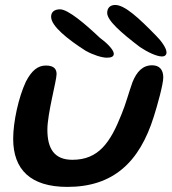

<svg xmlns="http://www.w3.org/2000/svg" viewBox="-20 -719 690 772"><path d="M631 -492C643.5 -492 649.5 -498.5 649.5 -508.5C649.5 -525.5 628 -555.5 607.5 -575.5C538.5 -646.5 481.5 -699 443.5 -699C422.5 -699 411 -687 411 -667C411 -637 465.5 -588.5 542.5 -530C572 -510 609.5 -492 631 -492ZM410 -487C428.5 -487 437.5 -492 437.5 -502.5C437.5 -520 406.5 -549 381.5 -567C324 -621.5 254 -681.5 221.5 -681.5C199.5 -681.5 185.5 -671.5 185.5 -651.5C185.5 -613.5 254.5 -559.5 325 -514.5C355 -498 389.5 -487 410 -487ZM251 32.5C434.5 32.5 541 -66 598.5 -250.5C612 -292.5 636.5 -380 636.5 -407.5C636.5 -439.5 620.5 -456.5 591.5 -456.5C554 -456.5 529.5 -431 512.5 -388C497 -344.5 485.5 -300 469 -260.5C423.5 -145 376 -76.5 271 -76.5C199 -76.5 170.5 -120.5 170.5 -197.5C170.5 -262.5 207.5 -394.5 207.5 -421C207.5 -439 199.5 -455.5 164.5 -455.5C132.5 -455.5 107.5 -436 84 -390.5C54.5 -327.5 33 -229 33 -161C33 -37 103 32.5 251 32.5Z"/></svg>

Font: Gluten
Style: Italic
Weight: 400
Italic angle: -13°
Designer: Tyler Finck
Foundry: Etcetera Type Company
Version: Version 0.920